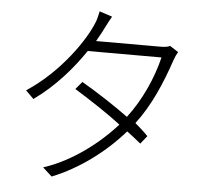

<svg xmlns="http://www.w3.org/2000/svg" viewBox="-57 -855 987 957"><g transform="rotate(5 437.0 -376.5)"><path d="M72 -373C238 -481 356 -656 389 -744C395 -759 399 -780 403 -797L467 -776C457 -759 448 -742 440 -726C429 -703 415 -677 398 -648H717C742 -648 756 -650 768 -656L810 -629C804 -619 795 -600 792 -590C751 -469 702 -353 629 -258C653 -238 675 -218 694 -198L662 -158C639 -177 616 -195 592 -213C499 -106 372 -10 236 44L190 2C299 -32 436 -116 550 -243C486 -293 395 -352 316 -401L348 -439C427 -393 519 -333 584 -285C656 -379 706 -495 730 -595H361C303 -509 221 -411 112 -333Z"/></g></svg>

Font: GenEiGothic-pro-Light
Style: Regular
Weight: 300
Designer: Ryoko NISHIZUKA (kana & ideographs); Paul D. Hunt (Latin, Greek & Cyrillic); Wenlong ZHANG (bopomofo); Sandoll Communica
Foundry: Adobe Systems Incorporated; o_tamon
Version: Version 1.000.140830